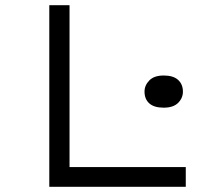

<svg xmlns="http://www.w3.org/2000/svg" viewBox="-20 -720 834 740"><path d="M170 0V-700H248V-76H696V0ZM611 -305Q574 -305 555.5 -321.5Q537 -338 537 -367Q537 -391 555.5 -410Q574 -429 611 -429Q648 -429 666.5 -412Q685 -395 685 -367Q685 -342 666.5 -323.5Q648 -305 611 -305Z"/></svg>

Font: Lexend Tera Light
Style: Regular
Weight: 300
Designer: Bonnie Shaver-Troup, Thomas Jockin
Foundry: Lexend
Version: Version 1.007